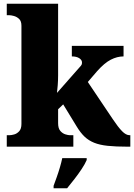

<svg xmlns="http://www.w3.org/2000/svg" viewBox="-20 -780 714 1021"><path d="M16 0V-61H31Q40 -61 55 -65Q70 -69 82 -82Q94 -95 94 -121V-643Q94 -668 81.5 -679.5Q69 -691 54 -695Q39 -699 31 -699H16V-760H289V-379Q289 -354 287 -327Q285 -300 283 -286L410 -430Q415 -436 415.5 -441Q416 -446 416 -448Q416 -461 401.5 -470.5Q387 -480 362 -480V-536H637V-480Q603 -480 569 -462.5Q535 -445 496 -401L447 -344L580 -146Q608 -104 629 -82.5Q650 -61 669 -61H673V0H659Q596 0 553 -4.5Q510 -9 480.5 -21Q451 -33 429.5 -53.5Q408 -74 388 -107L316 -225L289 -199V-125Q289 -97 301 -83.5Q313 -70 328 -65.5Q343 -61 351 -61H370V0ZM265 208Q272 189 281.5 162.5Q291 136 299 108.5Q307 81 311 61H441V71Q432 92 414.5 118.5Q397 145 376 172Q355 199 337 221H265Z"/></svg>

Font: Noto Serif Sinhala Black
Style: Regular
Weight: 900
Designer: Jelle Bosma - Monotype Design Team
Foundry: Monotype Imaging Inc.
Version: Version 2.007; ttfautohint (v1.8.4.7-5d5b)